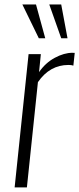

<svg xmlns="http://www.w3.org/2000/svg" viewBox="-20 -813 344 833"><path d="M245.6 -647 193.8 -793.5H245.6L272.9 -647ZM148.4 -647 77.1 -793.5H136.2L176.3 -647ZM43.5 0 104 -578.1H157.2L149.4 -500Q177.2 -540.5 217.8 -562.3Q258.3 -584 294.4 -584Q294.9 -584 299.1 -583.7Q303.2 -583.5 304.2 -583.5L298.3 -528.3Q290.5 -531.2 277.3 -531.2Q195.8 -531.2 144.5 -456.5L96.7 0Z"/></svg>

Font: Oswald
Style: Extra-Light
Weight: 200
Designer: Vernon Adams
Foundry: Vernon Adams
Version: 3.0; ttfautohint (v0.94.23-7a4d-dirty) -l 8 -r 50 -G 200 -x 